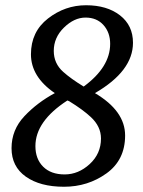

<svg xmlns="http://www.w3.org/2000/svg" viewBox="-20 -702 545 732"><path d="M189 -347Q98 -409 98 -495Q98 -581 163 -631.5Q228 -682 308 -682Q388 -682 437.5 -643.5Q487 -605 487 -539Q487 -431 342 -347Q457 -279 457 -185.5Q457 -92 386 -41Q315 10 224 10Q133 10 78.5 -28.5Q24 -67 24 -137Q24 -207 73 -259Q122 -311 189 -347ZM115 -145Q115 -96 144.5 -66.5Q174 -37 226.5 -37Q279 -37 322 -76.5Q365 -116 365 -174Q365 -220 326 -256Q296 -284 244 -316L237 -319Q115 -240 115 -145ZM400 -535Q400 -578 374.5 -606.5Q349 -635 306 -635Q263 -635 224 -597Q185 -559 185 -508Q185 -460 221 -428Q250 -402 299 -372Q400 -446 400 -535Z"/></svg>

Font: Andada SC
Style: Italic
Weight: 400
Italic angle: -8.29999°
Designer: Carolina Giovagnoli
Foundry: Carolina Giovagnoli
Version: Version 1.003